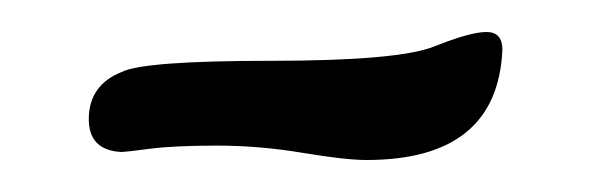

<svg xmlns="http://www.w3.org/2000/svg" viewBox="-20 -580 379 120"><path d="M294 -549Q291 -480 209 -480Q196 -480 169 -484.5Q142 -489 115.5 -489Q89 -489 73.5 -487Q58 -485 56 -485Q35 -486 35.5 -506.5Q36 -527 56 -535Q70 -542 149.5 -542Q229 -542 251.5 -551Q274 -560 284 -560Q294 -560 294 -549Z"/></svg>

Font: Cookie
Style: Regular
Weight: 400
Designer: Ania Kruk
Foundry: Ania Kruk
Version: Version 1.004